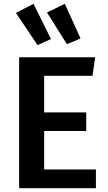

<svg xmlns="http://www.w3.org/2000/svg" viewBox="-20 -993 570 1013"><path d="M486 0H81V-691H482L468 -593H213V-400H435V-302H213V-99H486ZM178 -755 64 -925 157 -973 249 -787ZM333 -760 228 -927 322 -973 405 -790Z"/></svg>

Font: Trujillo Medium
Style: Regular
Weight: 500
Designer: Fira Sans original fonts by bBox Type GmbH, Carrois Corporate GbR, & Edenspiekermann AG / Changes by Cristiano Sobral
Foundry: Fira Sans original fonts by bBox Type GmbH, Carrois Corporate GbR, & Edenspiekermann AG / Changes by Cristiano Sobral
Version: Version 4.301;October 17, 2021;FontCreator 14.0.0.2814 64-bi